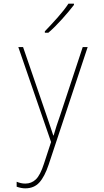

<svg xmlns="http://www.w3.org/2000/svg" viewBox="-20 -785 570 1049"><path d="M118 244Q96 244 71 235V208Q83 213 94.5 215.5Q106 218 118 218Q152 218 176 195Q200 172 220 110L259 -9L80 -528H106L233 -158Q249 -111 256.5 -88.5Q264 -66 271 -45H273Q281 -73 289 -97.5Q297 -122 310 -159L432 -528H459L246 114Q224 180 195 212Q166 244 118 244ZM225 -614Q258 -648 294.5 -689Q331 -730 354 -765H384V-758Q358 -724 319 -680.5Q280 -637 244 -606H225Z"/></svg>

Font: Noto Sans Mono Condensed Thin
Style: Regular
Weight: 100
Width: 3
Designer: Monotype Design Team
Foundry: Monotype Imaging Inc.
Version: Version 2.014; ttfautohint (v1.8.4.7-5d5b)